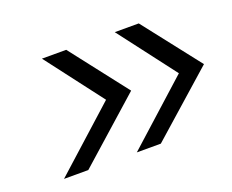

<svg xmlns="http://www.w3.org/2000/svg" viewBox="-78 -651 808 669"><g transform="rotate(-20 326.0 -317.0)"><path d="M128 -527H218L382 -316L147 -107H57L289 -316ZM398 -527H487L652 -316L416 -107H327L559 -316Z"/></g></svg>

Font: Be Vietnam
Style: Italic
Weight: 400
Italic angle: -9.33299°
Designer: Gabriel Lam
Foundry: TypeRant
Version: Version 3.000